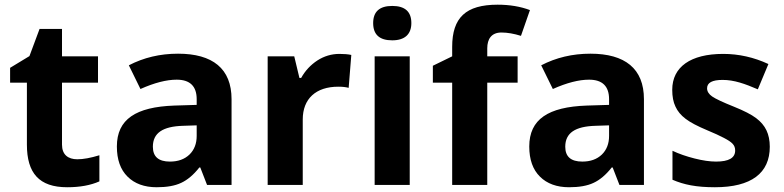

<svg xmlns="http://www.w3.org/2000/svg" viewBox="-20 -785 3326 815"><path d="M308.1 -108.9C269 -108.9 243.2 -128.4 243.2 -170.9V-434.1H396V-545.9H243.2V-662.1H147.9L105 -546.9L22.9 -497.1V-434.1H94.2V-170.9C94.2 -50.3 146 9.8 265.1 9.8C319.3 9.8 364.7 1.5 401.9 -15.1V-126C365.2 -114.7 334 -108.9 308.1 -108.9Z M962.9 0V-363.8C962.9 -494.1 882.3 -557.1 735.8 -557.1C659.2 -557.1 589.8 -540.5 526.9 -507.8L576.2 -407.2C635.3 -433.6 686.5 -446.8 730 -446.8C786.6 -446.8 814.9 -418.9 814.9 -363.8V-339.8L720.2 -336.9C556.6 -331.1 476.1 -278.8 476.1 -163.1C476.1 -107.9 491.2 -64.9 521.5 -35.2C551.3 -5.4 592.8 9.8 645 9.8C687.5 9.8 722.2 3.9 749 -8.8C775.4 -21 801.3 -42.5 826.2 -74.2H830.1L858.9 0ZM814.9 -208C814.9 -175.3 804.7 -148.9 784.2 -128.9C763.2 -108.9 735.8 -99.1 701.2 -99.1C652.8 -99.1 628.9 -120.1 628.9 -162.1C628.9 -220.7 670.9 -248.5 757.3 -251L814.9 -252.9Z M1420.9 -556.2C1387.2 -556.2 1356 -546.9 1327.1 -528.3C1298.3 -509.3 1275.4 -484.9 1258.3 -454.1H1251L1229 -545.9H1116.2V0H1265.1V-277.8C1265.1 -365.7 1320.8 -417 1416 -417C1433.1 -417 1447.8 -415.5 1460 -412.1L1471.2 -551.8C1458 -554.7 1440.9 -556.2 1420.9 -556.2Z M1564 -687C1564 -638.2 1590.8 -613.8 1645 -613.8C1699.2 -613.8 1726.1 -640.6 1726.1 -687C1726.1 -735.4 1699.2 -759.8 1645 -759.8C1590.8 -759.8 1564 -735.4 1564 -687ZM1719.2 -545.9H1570.3V0H1719.2Z M2177.2 -545.9H2048.3V-580.1C2048.3 -619.1 2065.9 -647 2108.4 -647C2133.8 -647 2161.6 -642.1 2191.4 -632.8L2229.5 -742.2C2189.5 -757.3 2143.6 -765.1 2092.3 -765.1C1957.5 -765.1 1899.4 -710.4 1899.4 -585.9V-545.9L1817.4 -505.9V-434.1H1899.4V0H2048.3V-434.1H2177.2Z M2713.4 0V-363.8C2713.4 -494.1 2632.8 -557.1 2486.3 -557.1C2409.7 -557.1 2340.3 -540.5 2277.3 -507.8L2326.7 -407.2C2385.7 -433.6 2437 -446.8 2480.5 -446.8C2537.1 -446.8 2565.4 -418.9 2565.4 -363.8V-339.8L2470.7 -336.9C2307.1 -331.1 2226.6 -278.8 2226.6 -163.1C2226.6 -107.9 2241.7 -64.9 2272 -35.2C2301.8 -5.4 2343.3 9.8 2395.5 9.8C2438 9.8 2472.7 3.9 2499.5 -8.8C2525.9 -21 2551.8 -42.5 2576.7 -74.2H2580.6L2609.4 0ZM2565.4 -208C2565.4 -175.3 2555.2 -148.9 2534.7 -128.9C2513.7 -108.9 2486.3 -99.1 2451.7 -99.1C2403.3 -99.1 2379.4 -120.1 2379.4 -162.1C2379.4 -220.7 2421.4 -248.5 2507.8 -251L2565.4 -252.9Z M3247.6 -162.1C3247.6 -189 3242.7 -212.4 3233.4 -231.9C3224.1 -251.5 3209.5 -268.6 3189.5 -283.7C3169.4 -298.8 3138.2 -314.9 3095.7 -332C3047.9 -351.1 3017.1 -365.7 3002.9 -375.5C2988.8 -385.3 2981.4 -397 2981.4 -410.2C2981.4 -434.1 3003.4 -445.8 3047.4 -445.8C3096.7 -445.8 3142.1 -429.2 3196.8 -405.8L3241.7 -513.2C3179.7 -542 3115.7 -556.2 3049.8 -556.2C2911.6 -556.2 2833.5 -501 2833.5 -403.8C2833.5 -375.5 2837.9 -351.6 2847.2 -332.5C2856 -313 2870.1 -295.9 2890.1 -280.8C2909.7 -265.6 2940.4 -249.5 2982.4 -231.9C3011.7 -219.7 3035.2 -209 3052.7 -199.7C3087.9 -181.2 3100.6 -169.4 3100.6 -146C3100.6 -114.7 3073.7 -99.1 3019.5 -99.1C2993.2 -99.1 2962.9 -103.5 2928.2 -112.3C2893.6 -121.1 2862.3 -131.8 2834.5 -145V-22C2883.3 -1 2935.1 9.8 3014.6 9.8C3169.4 9.8 3247.6 -50.3 3247.6 -162.1Z"/></svg>

Font: Samim
Style: Bold
Weight: 700
Foundry: DejaVu fonts team - Redesigned by Saber Rastikerdar
Version: Version 4.0.5